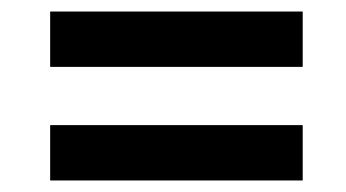

<svg xmlns="http://www.w3.org/2000/svg" viewBox="-20 -418 600 333"><path d="M505 -302H67V-398H505ZM505 -105H67V-201H505Z"/></svg>

Font: Storia Sans SemiBold
Style: Italic
Weight: 600
Italic angle: -13°
Designer: Campivisivi
Foundry: Accademia di Belle Arti di Urbino and students of MA course of Visual design
Version: Version 60.001;May 25, 2020;FontCreator 12.0.0.2522 64-bit